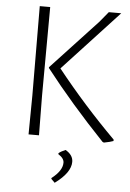

<svg xmlns="http://www.w3.org/2000/svg" viewBox="-58 -682 645 953"><g transform="rotate(5 264.0 -205.5)"><path d="M507 -639 230 -340Q367 -168 524 -11V-4Q509 2 477 8L470 5Q304 -169 173 -337V-341L403 -588L445 -639ZM153 -639 151 -197 153 0H101L103 -194L101 -639ZM291 61Q329 83 329 117Q329 171 251 228L233 210V206Q286 165 286 125Q286 103 257 85V80Q269 70 291 61Z"/></g></svg>

Font: Alegreya Sans SC Light
Style: Regular
Weight: 300
Designer: Juan Pablo del Peral
Foundry: Huerta Tipografica
Version: Version 2.007